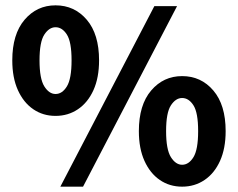

<svg xmlns="http://www.w3.org/2000/svg" viewBox="-20 -687 890 719"><path d="M188 -253Q141 -253 104.5 -278Q68 -303 47 -349.5Q26 -396 26 -461Q26 -559 72 -613Q118 -667 188 -667Q259 -667 305 -613Q351 -559 351 -461Q351 -396 330 -349.5Q309 -303 272 -278Q235 -253 188 -253ZM188 -335Q213 -335 230.5 -363.5Q248 -392 248 -461Q248 -530 230.5 -557.5Q213 -585 188 -585Q164 -585 146 -557.5Q128 -530 128 -461Q128 -392 146 -363.5Q164 -335 188 -335ZM206 12 558 -664H643L291 12ZM662 12Q615 12 578.5 -13Q542 -38 521 -84.5Q500 -131 500 -196Q500 -294 546 -348Q592 -402 662 -402Q733 -402 779 -348Q825 -294 825 -196Q825 -131 804 -84.5Q783 -38 746 -13Q709 12 662 12ZM662 -70Q687 -70 704.5 -98.5Q722 -127 722 -196Q722 -265 704.5 -292.5Q687 -320 662 -320Q638 -320 620 -292.5Q602 -265 602 -196Q602 -127 620 -98.5Q638 -70 662 -70Z"/></svg>

Font: Mada
Style: Bold
Weight: 700
Designer: Khaled Hosny
Version: Version 1.5